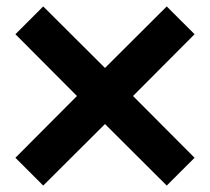

<svg xmlns="http://www.w3.org/2000/svg" viewBox="-20 -589 654 598"><path d="M114.6 -11 28 -97.6 219.7 -290 28 -482.4 114.6 -569 307 -377.3 499.3 -569 586 -482.4 394.3 -290 586 -97.6 499.3 -11 307 -202.7Z"/></svg>

Font: M PLUS 2 Thin
Style: Regular
Weight: 100
Designer: Coji Morishita
Foundry: UNDERFOREST DESIGN
Version: Version 1.001